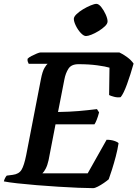

<svg xmlns="http://www.w3.org/2000/svg" viewBox="-30 -976 713 996"><path d="M453 0Q423 0 375 -2Q327 -4 271 -7.5Q215 -11 160 -15.5Q105 -20 60 -25Q15 -30 -10 -35Q-8 -44 -3.5 -52.5Q1 -61 5 -65L36 -69Q68 -73 81.5 -95Q95 -117 106 -172L182 -564Q190 -606 201 -624Q212 -642 217 -645H119Q117 -649 114.5 -655Q112 -661 113 -671Q119 -678 133.5 -685.5Q148 -693 161.5 -698.5Q175 -704 181 -704H589Q607 -696 629 -680Q651 -664 663 -646Q647 -589 629 -539.5Q611 -490 596 -472Q580 -469 561.5 -474Q543 -479 536 -483L538 -625Q519 -631 475.5 -637Q432 -643 377 -643Q340 -643 325 -619.5Q310 -596 304 -564L271 -395Q332 -396 378.5 -400Q425 -404 473 -410L484 -393Q478 -370 471.5 -354Q465 -338 460 -331H258L222 -145Q216 -118 207 -101Q198 -84 190 -77H425L523 -251Q546 -251 563.5 -245Q581 -239 585 -233Q580 -200 570.5 -164Q561 -128 551 -96.5Q541 -65 534 -46Q525 -38 509 -27Q493 -16 477.5 -8Q462 0 453 0ZM416 -789Q404 -789 389 -805Q374 -821 363.5 -842.5Q353 -864 353 -878Q353 -889 367 -902.5Q381 -916 401 -928Q421 -940 440.5 -948Q460 -956 470 -956Q482 -956 495.5 -939Q509 -922 518.5 -900.5Q528 -879 528 -865Q528 -853 514.5 -840Q501 -827 481.5 -815Q462 -803 444 -796Q426 -789 416 -789Z"/></svg>

Font: Texturina
Style: Bold Italic
Weight: 700
Italic angle: -11°
Designer: Guillermo Torres Carreño
Foundry: Omnibus-Type
Version: Version 1.002; ttfautohint (v1.8.3)